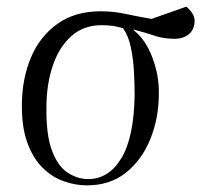

<svg xmlns="http://www.w3.org/2000/svg" viewBox="-20 -545 639 579"><path d="M242 14Q207 14 172 1.5Q137 -11 108.5 -39Q80 -67 62.5 -114.5Q45 -162 46 -233Q47 -309 73.5 -372Q100 -435 153 -473Q206 -511 284 -511Q322 -511 359 -503Q396 -495 437 -488L542 -525Q567 -504 567 -481Q566 -455 549 -441.5Q532 -428 507 -428Q474 -428 449 -436.5Q424 -445 383 -456V-454Q419 -426 439.5 -371.5Q460 -317 459 -263Q459 -189 433.5 -126Q408 -63 360 -24.5Q312 14 242 14ZM246 -5Q308 -5 346 -68Q384 -131 386 -258Q386 -289 384 -328Q382 -367 374.5 -402.5Q367 -438 351 -460Q333 -465 319.5 -467Q306 -469 286 -469Q232 -469 195 -436Q158 -403 139 -346.5Q120 -290 120 -221Q119 -137 137 -90Q155 -43 184.5 -24Q214 -5 246 -5Z"/></svg>

Font: Literata 72pt Light
Style: Italic
Weight: 300
Italic angle: -2°
Designer: Latin by Veronika Burian and Jose Scaglione. Greek by Irene Vlachou. Cyrillic by Vera Evstafieva
Foundry: TypeTogether
Version: Version 3.002